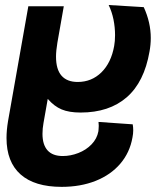

<svg xmlns="http://www.w3.org/2000/svg" viewBox="-20 -575 640 766"><path d="M6 -24.5Q6 -55.5 12 -91.5L93 -550H234.5L209 -405Q203.5 -372 203.5 -349Q203.5 -298 225.5 -273Q247.5 -248 290 -248Q345.5 -248 384.5 -286.2Q423.5 -324.5 435.5 -391.5Q439 -410.5 439 -435Q439 -466 432.8 -497Q426.5 -528 413.5 -555L553.5 -546.5Q581.5 -485.5 581.5 -423.5Q581.5 -396.5 576.5 -369.5Q555.5 -247.5 485.5 -186.8Q415.5 -126 301.5 -126Q255.5 -126 225.8 -138.5Q196 -151 170.5 -180.5L153.5 -84Q149.5 -62.5 149.5 -41Q149.5 2.5 169.8 25Q190 47.5 230.5 47.5Q261.5 47.5 292.5 35.5Q323.5 23.5 345.2 1Q367 -21.5 372.5 -51Q372.5 -52.5 373.2 -58.8Q374 -65 374 -73Q374 -77.5 373 -88.5L509.5 -79Q511.5 -67.5 511.5 -55Q511.5 -41.5 508.5 -26.5Q498 33.5 460 78Q422 122.5 361.8 146.5Q301.5 170.5 226 170.5Q118 170.5 62 120.8Q6 71 6 -24.5Z"/></svg>

Font: JuliaMono ExtraBoldItalic
Style: Regular
Weight: 800
Italic angle: -9°
Monospace: yes
Designer: cormullion
Foundry: corm
Version: Version 0.049; ttfautohint (v1.8.4)